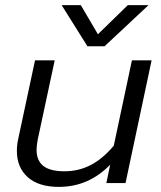

<svg xmlns="http://www.w3.org/2000/svg" viewBox="-20 -716 631 751"><path d="M221 -696H296L363 -582L480 -696H561L389 -535H322ZM46 -126Q46 -151 52 -176L117 -480H194L128 -172Q123 -147 123 -130Q123 -88 149.5 -67Q176 -46 232 -46Q287 -46 334 -70Q381 -94 425 -146L496 -480H573L471 0H396L411 -72Q327 15 210 15Q131 15 88.5 -23Q46 -61 46 -126Z"/></svg>

Font: Prompt Light
Style: Italic
Weight: 300
Italic angle: -12°
Designer: Katatrad Team
Foundry: CadsonDemak
Version: Version 1.000